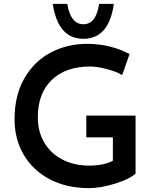

<svg xmlns="http://www.w3.org/2000/svg" viewBox="-20 -962 796 990"><path d="M438 8Q323 8 236 -38Q149 -84 102 -164.5Q55 -245 55 -347Q55 -470 105.5 -558Q156 -646 241.5 -691Q327 -736 429 -736Q492 -736 548.5 -721.5Q605 -707 648 -683L610 -575Q580 -593 530.5 -606Q481 -619 444 -619Q319 -619 247 -550Q175 -481 175 -357Q175 -283 208.5 -226.5Q242 -170 302.5 -139Q363 -108 441 -108Q476 -108 508 -114.5Q540 -121 562 -133V-254H425V-366H679V-67Q649 -39 574.5 -15.5Q500 8 438 8ZM252 -942H327Q344 -837 410 -837Q476 -837 491 -942H567Q542 -762 410 -762Q279 -762 252 -942Z"/></svg>

Font: Josefin Sans SemiBold
Style: Regular
Weight: 600
Designer: Santiago Orozco
Foundry: Typemade
Version: Version 2.000